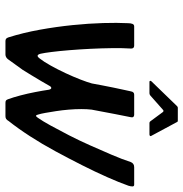

<svg xmlns="http://www.w3.org/2000/svg" viewBox="-4 -668 672 704"><g transform="rotate(90 332.0 -316.0)"><path d="M131 0Q125 0 122 -2.5Q119 -5 117 -11Q100 -65 89 -126Q78 -187 72 -246.5Q66 -306 64.5 -358Q63 -410 65 -449Q65 -459 67.5 -465.5Q70 -472 77 -472H147Q158 -472 158 -461Q156 -430 156.5 -391Q157 -352 159 -311.5Q161 -271 164 -234.5Q167 -198 170.5 -170Q174 -142 177 -129Q182 -109 194 -125Q206 -140 220.5 -166Q235 -192 248.5 -221Q262 -250 272 -276Q282 -302 286 -317Q289 -334 293 -354.5Q297 -375 301 -395Q305 -415 309 -432.5Q313 -450 315 -460Q317 -472 327 -472H401Q405 -472 408 -469.5Q411 -467 410 -461Q405 -437 398 -400.5Q391 -364 382 -316Q380 -300 380 -278Q380 -256 382 -232Q384 -208 387.5 -185.5Q391 -163 394 -146Q397 -129 400 -120Q403 -105 412 -119Q424 -136 440.5 -166Q457 -196 476 -233Q495 -270 513 -310.5Q531 -351 547.5 -389.5Q564 -428 574 -459Q579 -472 593 -472H657Q663 -472 663.5 -466.5Q664 -461 661 -451Q649 -417 629.5 -373Q610 -329 585.5 -280.5Q561 -232 534.5 -183Q508 -134 479.5 -90Q451 -46 424 -12Q420 -5 416 -2.5Q412 0 406 0H357Q351 0 348.5 -2Q346 -4 344 -9Q337 -28 330 -54.5Q323 -81 317.5 -109.5Q312 -138 309 -159Q307 -168 302.5 -168Q298 -168 294 -160Q287 -148 277 -130.5Q267 -113 256 -95.5Q245 -78 236 -63Q226 -49 215 -34Q204 -19 197 -9Q194 -5 189.5 -2.5Q185 0 180 0ZM280 -528Q277 -528 276.5 -530.5Q276 -533 278 -535L368 -628Q371 -632 376 -632H422Q427 -632 428 -628L478 -535Q480 -533 478.5 -530.5Q477 -528 473 -528H431Q427 -528 425 -531L391 -577Q387 -582 382 -577L330 -531Q326 -528 322 -528Z"/></g></svg>

Font: Glory Thin Medium
Style: Italic
Weight: 500
Italic angle: -12°
Version: Version 1.011